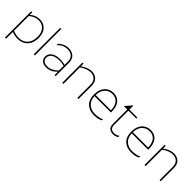

<svg xmlns="http://www.w3.org/2000/svg" viewBox="269 -2050 3560 3560"><g transform="rotate(45 2049.5 -270.0)"><path d="M269 -18Q379 -18 443.5 -87.5Q508 -157 508 -280Q508 -386 454 -449Q400 -512 307 -512Q204 -512 119 -436V-49Q200 -18 269 -18ZM269 10Q198 10 119 -19V158H89V-530H117V-465Q200 -540 307 -540Q413 -540 475.5 -470Q538 -400 538 -280Q538 -144 464 -67Q390 10 269 10Z M686 -688 716 -698V0H686Z M1023 -18Q1129 -18 1230 -119V-239Q1176 -257 1111 -257Q1004 -257 949 -219.5Q894 -182 894 -122Q894 -69 930 -43.5Q966 -18 1023 -18ZM1230 -349Q1230 -433 1183.5 -472.5Q1137 -512 1067 -512Q949 -512 865 -418V-453Q894 -487 948.5 -513.5Q1003 -540 1067 -540Q1150 -540 1205 -492.5Q1260 -445 1260 -344V0H1232V-91Q1141 10 1023 10Q944 10 904 -26Q864 -62 864 -122Q864 -191 925.5 -237Q987 -283 1099 -283Q1171 -283 1230 -266Z M1670 -512Q1573 -512 1463 -433V0H1433V-530H1461V-460Q1571 -540 1670 -540Q1754 -540 1806.5 -490.5Q1859 -441 1859 -340V0H1829V-340Q1829 -426 1785 -469Q1741 -512 1670 -512Z M2445 -27Q2387 10 2267 10Q2149 10 2075.5 -60.5Q2002 -131 2002 -265Q2002 -396 2068.5 -469Q2135 -542 2240 -542Q2346 -542 2404 -470.5Q2462 -399 2462 -265V-249H2032Q2036 -137 2102 -78.5Q2168 -20 2267 -20Q2318 -20 2369 -30Q2420 -40 2445 -58ZM2240 -512Q2151 -512 2092.5 -451Q2034 -390 2032 -278H2432Q2429 -392 2379.5 -452Q2330 -512 2240 -512Z M2880 -24Q2838 10 2771 10Q2713 10 2674.5 -21Q2636 -52 2636 -130V-502H2553V-512L2656 -630H2666V-530H2873V-502H2666V-128Q2666 -19 2772 -19Q2832 -19 2880 -56Z M3421 -27Q3363 10 3243 10Q3125 10 3051.5 -60.5Q2978 -131 2978 -265Q2978 -396 3044.5 -469Q3111 -542 3216 -542Q3322 -542 3380 -470.5Q3438 -399 3438 -265V-249H3008Q3012 -137 3078 -78.5Q3144 -20 3243 -20Q3294 -20 3345 -30Q3396 -40 3421 -58ZM3216 -512Q3127 -512 3068.5 -451Q3010 -390 3008 -278H3408Q3405 -392 3355.5 -452Q3306 -512 3216 -512Z M3826 -512Q3729 -512 3619 -433V0H3589V-530H3617V-460Q3727 -540 3826 -540Q3910 -540 3962.5 -490.5Q4015 -441 4015 -340V0H3985V-340Q3985 -426 3941 -469Q3897 -512 3826 -512Z"/></g></svg>

Font: Roundo ExtraLight
Style: Regular
Weight: 250
Designer: Namrata Goyal (Gurmukhi), Shiva Nallaperumal (Latin)
Foundry: Indian Type Foundry
Version: Version 1.000;PS 1.0;hotconv 1.0.88;makeotf.lib2.5.647800